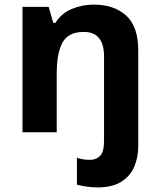

<svg xmlns="http://www.w3.org/2000/svg" viewBox="-20 -576 697 836"><path d="M405 240Q382 240 357 236.5Q332 233 315 228V111Q330 116 343 118Q356 120 373 120Q398 120 415.5 103Q433 86 433 37V-330Q433 -437 345 -437Q277 -437 252 -390.5Q227 -344 227 -257V0H78V-546H192L212 -476H221Q247 -518 292.5 -537Q338 -556 388 -556Q476 -556 529 -508.5Q582 -461 582 -356V59Q582 109 564.5 150Q547 191 508 215.5Q469 240 405 240Z"/></svg>

Font: Noto Sans
Style: Bold
Weight: 700
Designer: Monotype Design Team
Foundry: Monotype Imaging Inc.
Version: Version 2.000;GOOG;noto-source:20170915:90ef993387c0; ttfaut